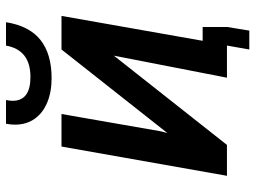

<svg xmlns="http://www.w3.org/2000/svg" viewBox="-126 -650 851 640"><g transform="rotate(-90 300.0 -330.5)"><path d="M131 -551.5H239.5L182 -221.5L176 -198.5L454.5 -551.5H566.5L483.5 -81H529.5V1L517.5 74.5H454.5L467.5 1V0H360.5L434 -377L136.5 0H33.5ZM204 -706.5Q204 -721 207 -736.5H286Q283.5 -723 283.5 -714.5Q283.5 -655 363 -655Q453 -655 467.5 -736.5H545.5Q533 -658.5 486.2 -621.5Q439.5 -584.5 359 -584.5Q313 -584.5 278 -599Q243 -613.5 223.5 -641Q204 -668.5 204 -706.5Z"/></g></svg>

Font: JuliaMono SemiBold
Style: Italic
Weight: 600
Italic angle: -9°
Monospace: yes
Designer: cormullion
Foundry: corm
Version: Version 0.056; ttfautohint (v1.8.4)